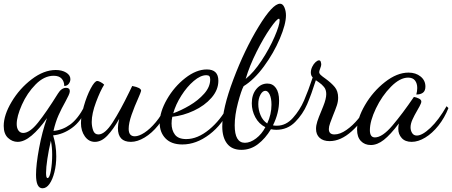

<svg xmlns="http://www.w3.org/2000/svg" viewBox="-35 -734 2435 1034"><path d="M159 207Q159 153 175.5 64Q192 -25 218 -98Q176 -38 135.5 -4Q95 30 60 30Q31 30 8 8.5Q-15 -13 -15 -56Q-15 -114 27.5 -185.5Q70 -257 135.5 -307Q201 -357 265 -357Q299 -357 321.5 -343Q344 -329 344 -308Q344 -294 335 -282.5Q326 -271 311 -271Q311 -295 297 -310.5Q283 -326 254 -326Q203 -326 157 -279.5Q111 -233 83 -170Q55 -107 55 -66Q55 -44 64.5 -31Q74 -18 90 -18Q125 -18 169.5 -73.5Q214 -129 277 -230Q296 -261 321 -261Q341 -261 341 -243Q341 -234 334 -219.5Q327 -205 318 -188Q296 -149 280 -113Q264 -77 253 -29Q301 -33 342.5 -63Q384 -93 420 -161L432 -150Q401 -80 352.5 -45Q304 -10 251 -5Q268 49 268 108Q268 154 258 193.5Q248 233 231.5 256.5Q215 280 194 280Q159 280 159 207ZM246 99Q246 58 239 24Q227 75 220 122Q213 169 213 197Q213 225 221 225Q232 225 239 185.5Q246 146 246 99Z M401 -71Q401 -108 416.5 -162.5Q432 -217 453.5 -257.5Q475 -298 489 -298Q495 -298 506.5 -292Q518 -286 526 -278Q505 -245 482 -183.5Q459 -122 459 -77Q459 -54 466.5 -32Q474 -10 495 -10Q530 -10 571.5 -74.5Q613 -139 661 -238L677 -271Q725 -262 725 -245Q725 -243 720.5 -231.5Q716 -220 712 -211Q689 -160 673.5 -115.5Q658 -71 658 -40Q658 0 691 0Q713 0 743 -19.5Q773 -39 804 -76Q835 -113 858 -162L871 -153Q850 -100 816.5 -58.5Q783 -17 744 6.5Q705 30 670 30Q600 30 600 -44Q600 -64 607 -94Q575 -37 543 -3.5Q511 30 476 30Q443 30 422 0.5Q401 -29 401 -71Z M825 -72Q825 -131 864 -199Q903 -267 962.5 -313.5Q1022 -360 1079 -360Q1141 -360 1141 -299Q1141 -250 1104 -207.5Q1067 -165 1009 -138Q951 -111 893 -105Q889 -88 889 -69Q889 -33 907 -9Q925 15 968 15Q1029 15 1091 -36Q1153 -87 1192 -162L1204 -153Q1164 -64 1093 -10Q1022 44 947 44Q888 44 856.5 11.5Q825 -21 825 -72ZM1097 -306Q1097 -318 1092.5 -323.5Q1088 -329 1076 -329Q1045 -329 1008.5 -298Q972 -267 941.5 -219Q911 -171 898 -124Q940 -139 986 -166Q1032 -193 1064.5 -229.5Q1097 -266 1097 -306Z M1162 -53Q1162 -148 1222 -307Q1282 -466 1357.5 -590Q1433 -714 1473 -714Q1488 -714 1496.5 -694.5Q1505 -675 1505 -651Q1505 -604 1472 -526Q1439 -448 1386 -376Q1333 -304 1277 -270Q1264 -246 1246.5 -180Q1229 -114 1229 -59Q1229 35 1284 35Q1313 35 1344 11.5Q1375 -12 1394 -49Q1359 -67 1340 -102.5Q1321 -138 1321 -178Q1321 -225 1345.5 -254.5Q1370 -284 1405 -284Q1434 -284 1451 -260Q1468 -236 1468 -192Q1468 -125 1435 -59Q1442 -57 1456 -57Q1505 -57 1542.5 -99Q1580 -141 1602.5 -193Q1625 -245 1649 -317Q1639 -327 1639 -343Q1639 -359 1646.5 -374.5Q1654 -390 1664.5 -399.5Q1675 -409 1683 -409Q1690 -409 1692.5 -401Q1695 -393 1695 -386Q1695 -380 1689.5 -365.5Q1684 -351 1684 -346Q1684 -338 1692.5 -330Q1701 -322 1717 -311Q1750 -287 1768 -265Q1786 -243 1786 -208Q1786 -187 1779 -166Q1772 -145 1758 -111Q1750 -91 1743 -71.5Q1736 -52 1736 -39Q1736 -10 1766 -10Q1796 -10 1830.5 -34Q1865 -58 1894 -93.5Q1923 -129 1936 -159L1949 -149Q1918 -80 1859 -27Q1800 26 1740 26Q1706 26 1686.5 8.5Q1667 -9 1667 -40Q1667 -59 1674 -80.5Q1681 -102 1695 -135Q1697 -140 1705.5 -161Q1714 -182 1718 -198.5Q1722 -215 1722 -227Q1722 -251 1710 -265.5Q1698 -280 1684 -289.5Q1670 -299 1666 -302Q1642 -226 1619 -172.5Q1596 -119 1554.5 -77Q1513 -35 1453 -35Q1439 -35 1424 -38Q1394 12 1354 42.5Q1314 73 1265 73Q1214 73 1188 39.5Q1162 6 1162 -53ZM1471 -625Q1471 -633 1467 -633Q1456 -633 1420.5 -582Q1385 -531 1347 -455.5Q1309 -380 1288 -309Q1331 -343 1373.5 -407.5Q1416 -472 1443.5 -535.5Q1471 -599 1471 -625ZM1427 -170Q1427 -204 1417.5 -224.5Q1408 -245 1394 -245Q1379 -245 1367.5 -224Q1356 -203 1356 -173Q1356 -143 1368 -114Q1380 -85 1404 -69Q1427 -118 1427 -170Z M1888 -36Q1888 -95 1930.5 -168Q1973 -241 2038 -292Q2103 -343 2165 -343Q2204 -343 2230 -322Q2256 -301 2256 -268Q2256 -245 2243 -235Q2230 -225 2207 -225Q2212 -243 2212 -260Q2212 -285 2200 -300.5Q2188 -316 2163 -316Q2119 -316 2070.5 -267Q2022 -218 1989.5 -150Q1957 -82 1957 -33Q1957 6 1984 6Q2024 6 2078 -57.5Q2132 -121 2194 -212Q2207 -210 2220.5 -203.5Q2234 -197 2234 -187Q2234 -179 2224.5 -161.5Q2215 -144 2213 -141Q2196 -112 2186 -89.5Q2176 -67 2176 -48Q2176 -31 2184.5 -17.5Q2193 -4 2210 -4Q2239 -4 2283 -45.5Q2327 -87 2370 -162L2380 -152Q2359 -99 2326 -57.5Q2293 -16 2255 7Q2217 30 2182 30Q2147 30 2128.5 9.5Q2110 -11 2110 -40Q2110 -53 2113 -69Q2068 -9 2032.5 19Q1997 47 1962 47Q1929 47 1908.5 25.5Q1888 4 1888 -36Z"/></svg>

Font: Dancing Script
Style: Regular
Weight: 400
Designer: Pablo Impallari
Foundry: Pablo Impallari
Version: Version 2.000